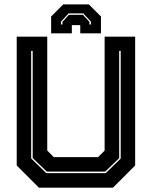

<svg xmlns="http://www.w3.org/2000/svg" viewBox="-20 -870 704 890"><path d="M160.5 0 57.5 -103V-700H199V-172L229.5 -141.5H434.5L465 -172V-700H606.5V-103L503.5 0ZM194.5 -67.5H470L539.5 -135V-634H532.5V-137L467.5 -74.5H197L131.5 -137.5V-634H124.5V-135.5ZM392 -849.5 448 -793.5V-715.5H352V-753.5H313V-715.5H217V-793.5L273 -849.5ZM366 -808H298L262.5 -769.5V-756.5H269.5V-768.5L299.5 -801.5H364.5L394.5 -768.5V-756.5H401.5V-769.5Z"/></svg>

Font: Tourney Thin ExtraBold
Style: Regular
Weight: 800
Version: Version 1.015